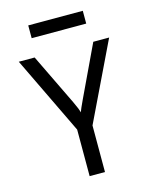

<svg xmlns="http://www.w3.org/2000/svg" viewBox="-133 -1002 865 1088"><g transform="rotate(-15 300.0 -457.5)"><path d="M255 0V-273L35 -730H128L273 -430Q285 -405 292 -387.5Q299 -370 301 -362Q303 -370 310.5 -387.5Q318 -405 330 -430L472 -730H565L345 -273V0ZM140 -840V-915H460V-840Z"/></g></svg>

Font: JetBrains Mono Zero
Style: Regular-Zero
Weight: 400
Designer: Philipp Nurullin, Konstantin Bulenkov
Foundry: JetBrains
Version: Version 2.211